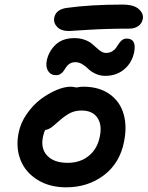

<svg xmlns="http://www.w3.org/2000/svg" viewBox="-20 -866 638 830"><path d="M277.8 -731.9Q243.7 -731.9 226.8 -749.8Q210 -767.6 214.8 -791Q222.7 -826.2 270 -832Q372.1 -846.2 508.8 -846.2Q559.1 -846.2 580.3 -826.4Q601.6 -806.6 597.2 -784.2Q593.8 -764.6 577.9 -753.4Q562 -742.2 539.1 -742.2Q441.9 -742.2 361.3 -737.1Q280.8 -731.9 277.8 -731.9ZM435.1 -538.1Q412.1 -538.1 392.6 -547.4Q373 -556.6 362.3 -567.6Q351.6 -578.6 336.7 -587.9Q321.8 -597.2 306.2 -597.2Q292 -597.2 282.2 -591.3Q272.5 -585.4 267.1 -577.4Q261.7 -569.3 256.3 -561Q251 -552.7 242.7 -546.9Q234.4 -541 222.2 -541Q199.2 -541 188 -559.1Q176.8 -577.1 182.1 -604Q190.4 -644 220.2 -672.6Q250 -701.2 301.8 -701.2Q325.2 -701.2 344.2 -694.6Q363.3 -688 375.2 -678.5Q387.2 -668.9 397 -659.7Q406.7 -650.4 417 -643.8Q427.2 -637.2 438 -637.2Q453.1 -637.2 464.1 -643.6Q475.1 -649.9 481.4 -658.9Q487.8 -668 493.7 -677.2Q499.5 -686.5 507.8 -692.9Q516.1 -699.2 527.8 -699.2Q570.8 -699.2 560.1 -641.1Q550.8 -594.7 517.1 -566.4Q483.4 -538.1 435.1 -538.1ZM266.1 -56.2Q194.3 -56.2 142.1 -88.6Q89.8 -121.1 68.8 -174.3Q47.9 -227.5 60.1 -290Q68.4 -333.5 95.2 -372.6Q122.1 -411.6 155.5 -436.8Q189 -461.9 223.6 -476.6Q258.3 -491.2 285.2 -491.2Q296.4 -491.2 310.1 -487.8Q327.1 -491.2 339.8 -491.2Q408.7 -491.2 453.9 -459Q499 -426.8 514.4 -373Q529.8 -319.3 516.1 -252.9Q498 -160.6 429 -108.4Q359.9 -56.2 266.1 -56.2ZM166 -275.9Q154.8 -224.6 183.8 -193.4Q212.9 -162.1 272.9 -162.1Q326.2 -162.1 363.3 -191.9Q400.4 -221.7 411.1 -273.9Q422.4 -325.7 401.1 -356.9Q379.9 -388.2 333 -388.2Q306.6 -388.2 286.6 -378.9Q266.6 -369.6 242.2 -349.1Q234.9 -342.8 222.2 -331.8Q209.5 -320.8 204.8 -317.1Q200.2 -313.5 192.1 -309.3Q184.1 -305.2 175.8 -304.2Q169.9 -294.4 166 -275.9Z"/></svg>

Font: Shantell Sans Irregular Bouncy
Style: Italic
Weight: 500
Italic angle: -11.31°
Designer: Stephen Nixon, Anya Danilova, Shantell Martin
Foundry: Arrow Type
Version: Version 1.006;[9816181b4]